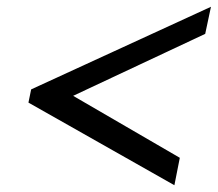

<svg xmlns="http://www.w3.org/2000/svg" viewBox="-20 -615 643 567"><path d="M64 -312 72 -351 603 -595 586 -515 196 -332 511 -149 495 -68Z"/></svg>

Font: Trirong
Style: Bold Italic
Weight: 700
Italic angle: -12°
Designer: Katatrad Team
Foundry: CadsonDemak
Version: Version 1.001